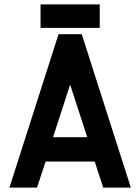

<svg xmlns="http://www.w3.org/2000/svg" viewBox="-20 -856 640 876"><path d="M353 -700H247L23 0H149L188 -119H412L451 0H577ZM165 -729H435V-836H165ZM222 -230 300 -470 378 -230Z"/></svg>

Font: Fervojo
Style: Bold
Weight: 700
Designer: kohakuno
Version: ver.1.0